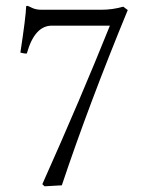

<svg xmlns="http://www.w3.org/2000/svg" viewBox="-20 -634 505 667"><path d="M160.2 -544.9Q100.1 -544.9 73.2 -448.2Q65.4 -447.3 50.8 -451.2Q69.8 -576.2 70.8 -610.8Q70.8 -613.8 75.2 -613.8Q79.1 -612.8 92 -606.4Q105 -600.1 125 -600.1H331.1Q371.1 -600.1 408.2 -610.8L423.8 -599.1Q287.6 -268.1 194.8 9.8L134.8 13.2L127 5.9Q259.8 -291 361.8 -544.9Z"/></svg>

Font: Linux Libertine Display
Style: Regular
Weight: 400
Designer: Philipp H. Poll
Foundry: Philipp H. Poll
Version: Version 5.0.9